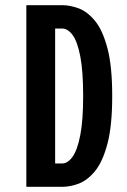

<svg xmlns="http://www.w3.org/2000/svg" viewBox="-20 -720 490 740"><path d="M81.5 0V-700H220.5Q250 -700 283.2 -687.8Q316.5 -675.5 346 -639.8Q375.5 -604 394 -534.5Q412.5 -465 412.5 -350Q412.5 -235 394 -165.5Q375.5 -96 346 -60.2Q316.5 -24.5 283.2 -12.2Q250 0 220.5 0ZM192.5 -90H219.5Q241 -90 259.5 -115.5Q278 -141 289.2 -198Q300.5 -255 300.5 -350Q300.5 -445.5 289.5 -502.5Q278.5 -559.5 260 -584.8Q241.5 -610 219.5 -610H192.5Z"/></svg>

Font: Trispace Condensed Medium
Style: Regular
Weight: 500
Width: 3
Designer: Tyler Finck
Foundry: Etcetera Type Company
Version: Version 1.210; ttfautohint (v1.8.3)